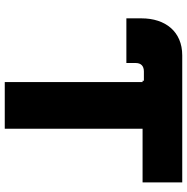

<svg xmlns="http://www.w3.org/2000/svg" viewBox="-10 -758 768 787"><g transform="rotate(90 373.5 -364.0)"><path d="M310.5 -564.9H315.9V0H507.3V-564.9H727.1V-727.5H206.5C108.9 -727.5 54.7 -658.2 54.7 -560.5V-498.5H237.8V-536.6C237.8 -558.6 250 -570.3 272.5 -570.3H310.5Z"/></g></svg>

Font: Raveo Display Display ExtraBold
Style: Regular
Weight: 800
Designer: Jakub Foglar, Rasmus Andersson (Inter)
Foundry: Jakubfoglar.com
Version: Version 1.100;Glyphs 3.2.3 (3260)